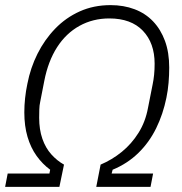

<svg xmlns="http://www.w3.org/2000/svg" viewBox="-20 -730 712 750"><path d="M0 0 10 -52H173L176 -67Q146 -89 123 -121Q100 -153 87.5 -195.5Q75 -238 75 -291Q75 -318 78 -346.5Q81 -375 87 -403Q99 -465 126.5 -520Q154 -575 195.5 -618Q237 -661 291.5 -685.5Q346 -710 412 -710Q463 -710 505.5 -694Q548 -678 578 -646.5Q608 -615 624.5 -570Q641 -525 641 -466Q641 -437 638.5 -407Q636 -377 630 -348Q617 -284 590 -229Q563 -174 520.5 -132.5Q478 -91 420 -67L416 -52H578L568 0H356L373 -87Q418 -106 456 -137Q494 -168 521 -211Q548 -254 558 -308L576 -399Q580 -418 582 -438Q584 -458 584 -481Q584 -562 538 -610Q492 -658 407 -658Q343 -658 290.5 -629Q238 -600 203 -545.5Q168 -491 153 -414L137 -332Q134 -319 133.5 -302Q133 -285 133 -270Q133 -224 145.5 -188Q158 -152 180.5 -127Q203 -102 230 -87L212 0Z"/></svg>

Font: IBM Plex Sans Light
Style: Italic
Weight: 300
Italic angle: -11.31°
Designer: Mike Abbink, Paul van der Laan, Pieter van Rosmalen
Foundry: Bold Monday
Version: Version 3.201